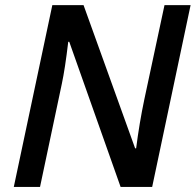

<svg xmlns="http://www.w3.org/2000/svg" viewBox="-20 -734 769 754"><path d="M185.5 -713.9H308.1L510.7 -151.4H514.6Q527.3 -251 546.9 -344.2L626 -713.9H728.5L577.6 0H453.6L252 -569.8H248Q235.4 -463.4 222.7 -404.3L137.2 0H34.2Z"/></svg>

Font: Viking Open Sans Light
Style: Bold Italic
Weight: 600
Italic angle: -12°
Foundry: Ascender Corporation
Version: Version 2.000